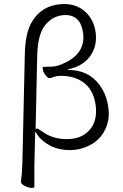

<svg xmlns="http://www.w3.org/2000/svg" viewBox="-20 -727 605 944"><path d="M149 193Q149 197 136 197Q123 197 104 188Q85 179 83 169V165Q88 132 90 78L102 -459Q104 -557 132 -611Q184 -707 297 -707Q359 -707 401 -667.5Q443 -628 450.5 -565Q458 -502 426 -455Q394 -408 336 -392L309 -384L337 -382Q433 -375 484 -287Q507 -248 513.5 -192Q520 -136 496 -88Q472 -40 424.5 -14.5Q377 11 323 11Q269 11 226.5 -11Q184 -33 162 -67L153 -81L149 88ZM162 -96Q170 -93 194 -76Q241 -43 310 -43Q379 -43 419 -86.5Q459 -130 451 -203.5Q443 -277 398 -315.5Q353 -354 280 -354Q258 -354 244.5 -348.5Q231 -343 222.5 -343Q214 -343 203 -358.5Q192 -374 190.5 -384.5Q189 -395 190.5 -397Q192 -399 221.5 -399Q251 -399 270 -406Q401 -453 389 -561Q378 -653 302 -653Q245 -653 205 -607Q165 -561 163 -452L155 -92Z"/></svg>

Font: LXGW WenKai Light
Style: Regular
Weight: 300
Designer: LXGW / Fontworks Inc.
Foundry: LXGW / Fontworks Inc.
Version: Version 1.501; October 10, 2024